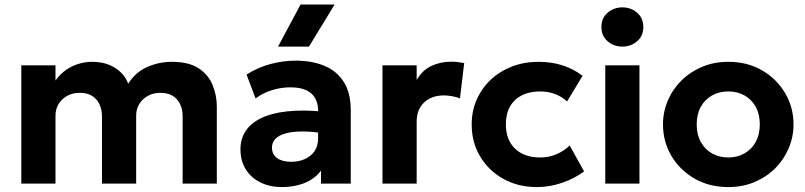

<svg xmlns="http://www.w3.org/2000/svg" viewBox="-20 -784 3438 820"><path d="M71 0V-505H217V-440Q236 -467 261.2 -484.8Q286.5 -502.5 315.2 -511.2Q344 -520 373 -520Q430.5 -520 471.2 -494.2Q512 -468.5 527.5 -426.5Q559.5 -476.5 609.5 -498.2Q659.5 -520 714 -520Q786.5 -520 828.5 -492.2Q870.5 -464.5 888.2 -420.5Q906 -376.5 906 -328V0H760V-286Q760 -331.5 735.8 -359.5Q711.5 -387.5 664.5 -387.5Q635 -387.5 611.5 -374.5Q588 -361.5 574.8 -339.8Q561.5 -318 561.5 -290V0H415.5V-286Q415.5 -331.5 391 -359.5Q366.5 -387.5 320 -387.5Q290 -387.5 266.8 -374.5Q243.5 -361.5 230.2 -339.8Q217 -318 217 -290V0Z M1184 15Q1133 15 1093 -4.5Q1053 -24 1030 -60.2Q1007 -96.5 1007 -147Q1007 -190 1028.5 -223.5Q1050 -257 1093.8 -278.8Q1137.5 -300.5 1204.8 -308.2Q1272 -316 1363.5 -307L1365 -214Q1310.5 -223 1268.8 -222.5Q1227 -222 1198.8 -214Q1170.5 -206 1156 -190.8Q1141.5 -175.5 1141.5 -154Q1141.5 -124.5 1163.5 -108.8Q1185.5 -93 1223 -93Q1255.5 -93 1281.5 -104.5Q1307.5 -116 1323 -138Q1338.5 -160 1338.5 -191.5V-312.5Q1338.5 -342 1326.2 -364.2Q1314 -386.5 1288 -398.8Q1262 -411 1220 -411Q1181 -411 1142.2 -399.2Q1103.5 -387.5 1071.5 -363.5L1033 -465.5Q1081.5 -496.5 1136 -510.8Q1190.5 -525 1242.5 -525Q1313.5 -525 1366.5 -502.5Q1419.5 -480 1448.8 -433.2Q1478 -386.5 1478 -314.5V0H1351V-55.5Q1326 -21.5 1282.5 -3.2Q1239 15 1184 15ZM1167.5 -585 1263.5 -764.5H1409L1299.5 -585Z M1613.5 0V-505H1759.5V-442.5Q1784 -484.5 1822.5 -502.5Q1861 -520.5 1906.5 -520.5Q1922.5 -520.5 1936 -518.8Q1949.5 -517 1962.5 -514.5L1944.5 -364Q1928.5 -370 1910.5 -373.2Q1892.5 -376.5 1875 -376.5Q1824.5 -376.5 1792 -347Q1759.5 -317.5 1759.5 -263V0Z M2273 15Q2193 15 2130 -20Q2067 -55 2030.8 -115.5Q1994.5 -176 1994.5 -252.5Q1994.5 -310 2016 -358.8Q2037.5 -407.5 2076.2 -443.8Q2115 -480 2167 -500Q2219 -520 2279.5 -520Q2335 -520 2382.2 -505Q2429.5 -490 2468 -460L2402 -351Q2378 -372.5 2348.8 -383Q2319.5 -393.5 2287 -393.5Q2241.5 -393.5 2208.8 -377Q2176 -360.5 2158.2 -329Q2140.5 -297.5 2140.5 -253Q2140.5 -186.5 2179.8 -149Q2219 -111.5 2287 -111.5Q2323.5 -111.5 2355.8 -125Q2388 -138.5 2413 -162.5L2474.5 -52Q2433 -21 2380 -3Q2327 15 2273 15Z M2565 0V-505H2711V0ZM2638 -585Q2601.5 -585 2575 -607.8Q2548.5 -630.5 2548.5 -668.5Q2548.5 -707 2575 -729.8Q2601.5 -752.5 2638 -752.5Q2674.5 -752.5 2701 -729.8Q2727.5 -707 2727.5 -668.5Q2727.5 -630.5 2701 -607.8Q2674.5 -585 2638 -585Z M3090.5 15Q3009 15 2946 -21.5Q2883 -58 2847.2 -118.8Q2811.5 -179.5 2811.5 -252.5Q2811.5 -306 2832 -354.2Q2852.5 -402.5 2890 -439.8Q2927.5 -477 2978.5 -498.5Q3029.5 -520 3090.5 -520Q3172 -520 3234.8 -483.5Q3297.5 -447 3333.2 -386.2Q3369 -325.5 3369 -252.5Q3369 -199.5 3348.5 -151Q3328 -102.5 3290.8 -65.2Q3253.5 -28 3202.5 -6.5Q3151.5 15 3090.5 15ZM3090.5 -111.5Q3129 -111.5 3159.5 -128.8Q3190 -146 3207.5 -177.8Q3225 -209.5 3225 -252.5Q3225 -296 3207.8 -327.5Q3190.5 -359 3160 -376.2Q3129.5 -393.5 3090.5 -393.5Q3051.5 -393.5 3020.8 -376.2Q2990 -359 2972.8 -327.5Q2955.5 -296 2955.5 -252.5Q2955.5 -209 2973 -177.5Q2990.5 -146 3021 -128.8Q3051.5 -111.5 3090.5 -111.5Z"/></svg>

Font: Geologica Roman SemiBold
Style: Regular
Weight: 600
Designer: Sindre Bremnes, Frode Helland
Foundry: Monokrom Skriftforlag AS
Version: Version 1.010;gftools[0.9.28]